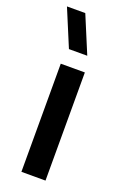

<svg xmlns="http://www.w3.org/2000/svg" viewBox="-154 -851 589 901"><g transform="rotate(20 140.0 -401.0)"><path d="M92.6 -617.5 15.4 -802.5H106.9L184.1 -617.5ZM80 0V-540H200.3V0Z"/></g></svg>

Font: Manrope
Style: Regular
Weight: 400
Designer: Mikhail Sharanda
Foundry: Mikhail Sharanda
Version: Version 4.503